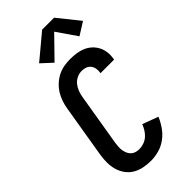

<svg xmlns="http://www.w3.org/2000/svg" viewBox="-302 -1043 1116 1116"><g transform="rotate(-45 255.5 -485.5)"><path d="M216 8Q185 8 155.5 2Q126 -4 101.5 -18.5Q77 -33 60 -56.5Q43 -80 35 -108Q27 -136 27 -166.5Q27 -197 32 -228L86 -552Q90 -577 98.5 -602Q107 -627 121 -649.5Q135 -672 155.5 -691Q176 -710 200 -722Q224 -734 249.5 -738.5Q275 -743 300 -743Q326 -743 351 -739.5Q376 -736 398.5 -726.5Q421 -717 439 -700.5Q457 -684 468 -662.5Q479 -641 482 -616Q485 -591 480 -565Q480 -564 480 -562.5Q480 -561 479 -560H368Q368 -560 368 -561Q368 -562 368 -562Q371 -579 368.5 -595Q366 -611 356.5 -623.5Q347 -636 332 -641.5Q317 -647 300 -647Q280 -647 260.5 -638Q241 -629 227.5 -612.5Q214 -596 206.5 -576Q199 -556 196 -537L142 -212Q140 -197 139 -182.5Q138 -168 140.5 -154Q143 -140 148.5 -127.5Q154 -115 164 -105.5Q174 -96 187.5 -92Q201 -88 216 -88Q234 -88 253 -94.5Q272 -101 287 -114Q302 -127 312.5 -144Q323 -161 330 -179L427 -143Q414 -112 393.5 -82.5Q373 -53 344.5 -32Q316 -11 282.5 -1.5Q249 8 216 8ZM222 -792 156 -853 307 -979H405L511 -847L433 -798L348 -921Z"/></g></svg>

Font: Iosevka SS04
Style: Bold Italic
Weight: 700
Italic angle: -9°
Monospace: yes
Designer: Belleve Invis
Foundry: Belleve Invis
Version: Version 19.0.0; ttfautohint (v1.8.4)